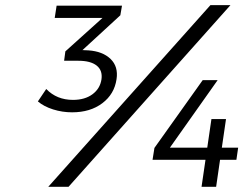

<svg xmlns="http://www.w3.org/2000/svg" viewBox="-20 -720 938 740"><path d="M126 -329.1 158.2 -377Q198.7 -335 261.2 -335Q307.1 -335 336.4 -356.7Q365.7 -378.4 371.1 -414.1Q376 -448.7 352.5 -467.3Q329.1 -485.8 282.2 -485.8H227.1L231.9 -522L375 -650.9H190.9L198.2 -698.2H450.2L443.8 -661.1L297.9 -526.9L320.8 -525.9Q376 -522 406.2 -492.7Q436.5 -463.4 429.2 -415Q420.9 -357.4 374.5 -322.3Q328.1 -287.1 257.8 -287.1Q220.2 -287.1 184.6 -298.3Q148.9 -309.6 126 -329.1ZM166 0 791 -700.2H868.2L244.1 0ZM567.9 -104 575.2 -149.9 761.2 -411.1H818.8L634.8 -150.9H778.8L794.9 -261.2H851.1L835 -150.9H897.9L891.1 -104H828.1L813 0H756.8L772 -104Z"/></svg>

Font: Trueno Light
Style: Italic
Weight: 300
Designer: Julieta Ulanovsky
Foundry: Julieta Ulanovsky
Version: Version 3.001b | FøM Fix